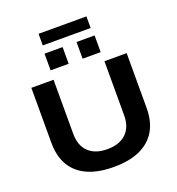

<svg xmlns="http://www.w3.org/2000/svg" viewBox="-176 -1156 1203 1308"><g transform="rotate(-20 425.5 -502.0)"><path d="M425 12Q312 12 235 -23Q158 -58 119 -125Q80 -192 80 -289V-687H241V-295Q241 -210 289 -163.5Q337 -117 425 -117Q513 -117 561.5 -163.5Q610 -210 610 -295V-687H771V-289Q771 -192 731.5 -125Q692 -58 615.5 -23Q539 12 425 12ZM244 -754V-875H375V-754ZM476 -754V-875H607V-754ZM252 -932V-1016H599V-932Z"/></g></svg>

Font: Archivo SemiExpanded
Style: Bold
Weight: 700
Width: 6
Designer: Hector Gatti
Foundry: Omnibus-Type
Version: Version 2.001